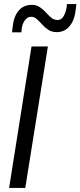

<svg xmlns="http://www.w3.org/2000/svg" viewBox="-20 -930 398 950"><path d="M25 0 136 -700H217L105 0ZM40 -770Q40 -777 40.5 -779.5Q41 -782 43 -799Q48 -849 72.5 -877.5Q97 -906 137 -906Q160 -906 177 -894.5Q194 -883 207 -868.5Q220 -854 233.5 -842.5Q247 -831 265 -831Q286 -831 297 -854Q308 -877 310 -897Q311 -906 311 -910H358Q357 -901 355 -885Q350 -832 325 -801.5Q300 -771 261 -771Q236 -771 219 -782.5Q202 -794 188.5 -809Q175 -824 162 -835.5Q149 -847 134 -847Q115 -847 102 -828Q89 -809 87 -783Q86 -771 86 -771.5Q86 -772 86 -770Z"/></svg>

Font: Georama
Style: Italic
Weight: 400
Italic angle: -9°
Designer: Jean-Baptiste Levee
Foundry: Production Type
Version: Version 1.000